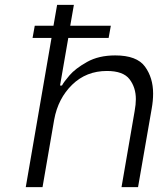

<svg xmlns="http://www.w3.org/2000/svg" viewBox="-20 -770 650 790"><path d="M610 -385Q610 -355 604 -322L548 0H480L534 -313Q539 -341 539 -362Q539 -410 513 -444Q487 -478 420 -478Q335 -478 277 -421.5Q219 -365 203 -278L155 0H86L192 -614H114L123 -664H200L215 -750H284L269 -664H436L427 -614H261L227 -418H235Q242 -432 266 -460Q290 -488 338 -515Q386 -542 454 -542Q543 -542 576.5 -496Q610 -450 610 -385Z"/></svg>

Font: Be Vietnam Light
Style: Italic
Weight: 300
Italic angle: -9.222°
Designer: Gabriel Lam
Foundry: TypeRant
Version: Version 3.000